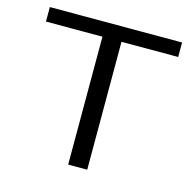

<svg xmlns="http://www.w3.org/2000/svg" viewBox="-98 -757 863 857"><g transform="rotate(15 333.0 -329.0)"><path d="M640 -591H378V0H290V-591H29V-658H640Z"/></g></svg>

Font: Ysabeau Infant Medium
Style: Regular
Weight: 500
Designer: Christian Thalmann (Catharsis Fonts)
Version: Version 0.003